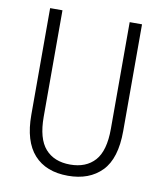

<svg xmlns="http://www.w3.org/2000/svg" viewBox="-82 -781 732 858"><g transform="rotate(10 284.5 -352.0)"><path d="M493 -230Q493 -105 437 -47.5Q381 10 284 10Q184 10 130 -50Q76 -110 76 -230V-714H132V-231Q132 -132 172 -86.5Q212 -41 285 -41Q357 -41 397 -85.5Q437 -130 437 -230V-714H493Z"/></g></svg>

Font: Noto Sans Gujarati UI Condensed Light
Style: Regular
Weight: 300
Width: 3
Designer: Jelle Bosma - Monotype Design Team, Universal Thirst
Foundry: Monotype Imaging Inc.
Version: Version 2.106; ttfautohint (v1.8.4.7-5d5b)